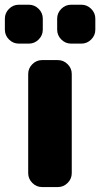

<svg xmlns="http://www.w3.org/2000/svg" viewBox="-28 -796 415 796"><path d="M49.8 -615.2Q26.4 -615.2 9.3 -632.3Q-7.8 -649.4 -7.8 -672.9V-718.8Q-7.8 -742.2 9.3 -759.3Q26.4 -776.4 49.8 -776.4H91.8Q115.2 -776.4 132.3 -759.3Q149.4 -742.2 149.4 -718.8V-672.9Q149.4 -649.4 132.3 -632.3Q115.2 -615.2 91.8 -615.2ZM266.6 -615.2Q243.2 -615.2 226.1 -632.3Q209 -649.4 209 -672.9V-718.8Q209 -742.2 226.1 -759.3Q243.2 -776.4 266.6 -776.4H309.6Q333 -776.4 350.1 -759.3Q367.2 -742.2 367.2 -718.8V-672.9Q367.2 -649.4 350.1 -632.3Q333 -615.2 309.6 -615.2ZM146.5 -20.5Q123 -20.5 106 -37.6Q88.9 -54.7 88.9 -78.1V-489.3Q88.9 -512.7 106 -529.8Q123 -546.9 146.5 -546.9H211.9Q235.4 -546.9 252.4 -529.8Q269.5 -512.7 269.5 -489.3V-78.1Q269.5 -54.7 252.4 -37.6Q235.4 -20.5 211.9 -20.5Z"/></svg>

Font: Gen Jyuu Gothic Heavy
Style: Bold
Weight: 900
Designer: [Source Han Sans]
Ryoko NISHIZUKA  (kana & ideographs); Paul D. Hunt (Latin, Greek & Cyrillic); Wenlong ZHANG  (bopomofo
Version: Version 1.002.20150607